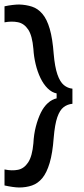

<svg xmlns="http://www.w3.org/2000/svg" viewBox="-24 -700 371 851"><path d="M297 -240Q275 -238 258 -225Q241 -212 230 -180.5Q219 -149 214 -89Q209 -21 196 22.5Q183 66 163.5 89.5Q144 113 118 122Q92 131 61 131Q49 131 31.5 128.5Q14 126 -4 122V51Q29 58 56 52.5Q83 47 101 19.5Q119 -8 124 -65Q126 -105 135 -139.5Q144 -174 157 -200.5Q170 -227 188.5 -243.5Q207 -260 227 -264V-286Q206 -290 187.5 -308Q169 -326 155.5 -354Q142 -382 134 -415.5Q126 -449 124 -483Q119 -542 101 -569Q83 -596 55.5 -601.5Q28 -607 -4 -601V-672Q14 -676 31.5 -678Q49 -680 61 -680Q92 -679 118 -670.5Q144 -662 164 -638.5Q184 -615 196.5 -572Q209 -529 214 -461Q219 -403 230.5 -370Q242 -337 259 -323Q276 -309 297 -307Z"/></svg>

Font: Bricolage Grotesque 18pt
Style: Regular
Weight: 400
Version: Version 1.001;gftools[0.9.33.dev8+g029e19f]